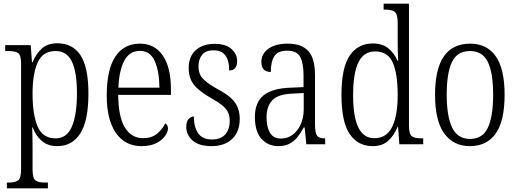

<svg xmlns="http://www.w3.org/2000/svg" viewBox="-20 -780 2797 1038"><path d="M17 238V207H27Q62 207 78 195Q94 183 94 133V-433Q94 -481 79 -492.5Q64 -504 25 -504H8V-536H146L153 -443H156Q174 -488 205.5 -517Q237 -546 290 -546Q373 -546 415.5 -481Q458 -416 458 -274Q458 -127 414 -58.5Q370 10 290 10Q239 10 206.5 -17.5Q174 -45 157 -91H154Q155 -71 155.5 -41Q156 -11 156 25V135Q156 184 172 195.5Q188 207 223 207H239V238ZM281 -32Q342 -32 369 -96.5Q396 -161 396 -275Q396 -389 369 -446.5Q342 -504 280 -504Q212 -504 184 -443Q156 -382 156 -274Q156 -162 183 -97Q210 -32 281 -32Z M745 10Q656 10 606.5 -61.5Q557 -133 557 -263Q557 -404 603.5 -474Q650 -544 736 -544Q816 -544 860 -480Q904 -416 904 -298V-267H619Q620 -147 655.5 -90Q691 -33 754 -33Q800 -33 829 -57Q858 -81 873 -113Q879 -110 883.5 -103.5Q888 -97 888 -85Q888 -67 872 -44.5Q856 -22 824.5 -6Q793 10 745 10ZM842 -306Q841 -395 816.5 -450Q792 -505 737 -505Q680 -505 652 -452Q624 -399 620 -306Z M1124 10Q1055 10 1021 -20.5Q987 -51 987 -94Q987 -124 1000 -137Q1013 -150 1028 -150Q1028 -94 1051 -60Q1074 -26 1126 -26Q1173 -26 1197.5 -53Q1222 -80 1222 -128Q1222 -164 1203 -189Q1184 -214 1129 -245Q1082 -272 1054 -295.5Q1026 -319 1013 -346.5Q1000 -374 1000 -412Q1000 -474 1038 -508.5Q1076 -543 1140 -543Q1200 -543 1231 -515.5Q1262 -488 1262 -451Q1262 -399 1219 -399Q1219 -508 1135 -508Q1092 -508 1072.5 -483.5Q1053 -459 1053 -421Q1053 -380 1077.5 -354Q1102 -328 1157 -298Q1222 -264 1249 -227.5Q1276 -191 1276 -137Q1276 -68 1235 -29Q1194 10 1124 10Z M1484 10Q1430 10 1394 -29Q1358 -68 1358 -148Q1358 -227 1405.5 -265Q1453 -303 1552 -306L1621 -309V-372Q1621 -436 1603.5 -471Q1586 -506 1533 -506Q1482 -506 1463 -476Q1444 -446 1444 -391Q1393 -391 1393 -445Q1393 -489 1431 -516.5Q1469 -544 1536 -544Q1610 -544 1646.5 -504.5Q1683 -465 1683 -372V-110Q1683 -61 1694 -46.5Q1705 -32 1735 -32H1738V0H1636L1627 -91H1622Q1607 -63 1589 -40Q1571 -17 1546 -3.5Q1521 10 1484 10ZM1499 -31Q1536 -31 1563.5 -52.5Q1591 -74 1606.5 -109.5Q1622 -145 1622 -188V-277L1562 -274Q1483 -271 1452 -238Q1421 -205 1421 -145Q1421 -94 1439.5 -62.5Q1458 -31 1499 -31Z M1995 10Q1915 10 1870.5 -55.5Q1826 -121 1826 -267Q1826 -414 1870.5 -479.5Q1915 -545 1996 -545Q2047 -545 2079 -519Q2111 -493 2129 -452H2133Q2131 -476 2130.5 -502.5Q2130 -529 2130 -555V-654Q2130 -704 2114 -716Q2098 -728 2063 -728H2054V-760H2191V-101Q2191 -55 2206.5 -43.5Q2222 -32 2258 -32H2268V0H2139L2132 -95H2130Q2110 -47 2078.5 -18.5Q2047 10 1995 10ZM2005 -33Q2070 -33 2100 -94Q2130 -155 2130 -266Q2130 -381 2103.5 -441.5Q2077 -502 2007 -502Q1947 -502 1918 -443.5Q1889 -385 1889 -265Q1889 -147 1918 -89.5Q1947 -32 2005 -33Z M2520 10Q2432 10 2382 -58Q2332 -126 2332 -268Q2332 -544 2522 -544Q2612 -544 2660 -476Q2708 -408 2708 -268Q2708 -126 2660 -58Q2612 10 2520 10ZM2521 -29Q2590 -29 2618 -90.5Q2646 -152 2646 -268Q2646 -386 2617.5 -445Q2589 -504 2521 -504Q2452 -504 2423.5 -445Q2395 -386 2395 -268Q2395 -151 2424.5 -90Q2454 -29 2521 -29Z"/></svg>

Font: Noto Serif Tamil Condensed Light
Style: Regular
Weight: 300
Width: 3
Designer: Indian Type Foundry, Tom Grace, and the Monotype Design Team
Foundry: Monotype Imaging Inc.
Version: Version 2.004; ttfautohint (v1.8.4.7-5d5b)